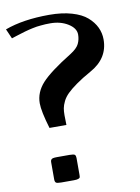

<svg xmlns="http://www.w3.org/2000/svg" viewBox="-90 -852 680 933"><g transform="rotate(-10 250.0 -386.0)"><path d="M229 -83.5V0Q229 8.8 227.8 12.2Q226.6 15.6 219.7 18.3Q212.9 21 197.8 21H135.3Q114.7 21 109.4 16.6Q104 12.2 104 0V-83.5Q104 -88.9 104.5 -91.3Q105 -93.8 107.7 -97.4Q110.4 -101.1 117.2 -102.5Q124 -104 135.3 -104H197.8Q219.2 -104 224.1 -99.4Q229 -94.7 229 -83.5ZM208.5 -250H125Q99.1 -336.4 99.1 -376Q99.1 -430.2 139.6 -474.9Q180.2 -519.5 288.6 -586.4Q320.8 -606.9 330.8 -627.7Q340.8 -648.4 340.8 -672.9Q340.8 -704.1 304 -727.1Q267.1 -750 216.8 -750Q204.1 -750 192.6 -749.5Q181.2 -749 169.2 -747.6Q157.2 -746.1 149.4 -745.4Q141.6 -744.6 128.7 -741.5Q115.7 -738.3 110.1 -737.3Q104.5 -736.3 89.1 -731.7Q73.7 -727.1 69.1 -725.6Q64.5 -724.1 45.4 -718.3Q26.4 -712.4 21 -710.4L0 -758.3Q89.8 -791.5 218.8 -791.5Q281.7 -791.5 329.6 -777.6Q377.4 -763.7 404.5 -740Q431.6 -716.3 445.1 -688Q458.5 -659.7 458.5 -627.9Q458.5 -534.2 367.7 -484.4Q324.7 -460.4 294.9 -439.2Q265.1 -418 248 -401.1Q231 -384.3 221.9 -365.7Q212.9 -347.2 210.2 -332.5Q207.5 -317.9 207.5 -297.9Q207.5 -291 208 -274.9Q208.5 -258.8 208.5 -250Z"/></g></svg>

Font: Resagnicto
Style: Bold
Weight: 700
Version: Version 0.9991